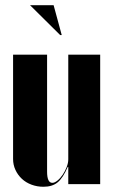

<svg xmlns="http://www.w3.org/2000/svg" viewBox="-20 -704 433 734"><path d="M239 -66Q221 -24 200.5 -7Q180 10 146 10Q122 10 100.5 2Q79 -6 63.5 -20.5Q48 -35 39 -54.5Q30 -74 30 -96V-495H160V-48Q160 -5 180 -5Q189 -5 200 -14Q211 -23 220 -36.5Q229 -50 235 -65.5Q241 -81 241 -95V-495H363V0H241V-66ZM210 -570 95 -684H185L216 -570Z"/></svg>

Font: Moniqa Black Display
Style: Regular
Weight: 900
Designer: Rajesh Rajput
Foundry: Rajesh Rajput
Version: Version 1.000